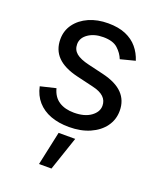

<svg xmlns="http://www.w3.org/2000/svg" viewBox="-145 -645 819 977"><g transform="rotate(20 264.0 -156.5)"><path d="M262.7 11.7Q206.5 11.7 162.8 -4.6Q119.1 -21 90.8 -53.2Q62.5 -85.4 52.7 -132.3L136.2 -152.3Q147.9 -107.4 180.4 -86.4Q212.9 -65.4 261.7 -65.4Q318.8 -65.4 352.8 -89.8Q386.7 -114.3 386.7 -147.9Q386.7 -176.3 366.9 -195.1Q347.2 -213.9 306.6 -223.1L215.8 -244.6Q141.6 -262.2 105.5 -299.1Q69.3 -335.9 69.3 -393.6Q69.3 -440.4 95.7 -476.3Q122.1 -512.2 167.7 -532.5Q213.4 -552.7 271.5 -552.7Q327.6 -552.7 366.9 -535.9Q406.2 -519 430.9 -489.5Q455.6 -460 467.8 -421.4L388.2 -400.9Q377 -430.2 350.8 -454.1Q324.7 -478 272 -478Q223.1 -478 190.7 -455.6Q158.2 -433.1 158.2 -398.9Q158.2 -368.7 180.2 -350.3Q202.1 -332 250 -320.8L332.5 -301.3Q406.7 -283.7 442.4 -246.8Q478 -210 478 -153.8Q478 -106 450.9 -68.6Q423.8 -31.2 375.2 -9.8Q326.7 11.7 262.7 11.7ZM184.6 240.7 224.1 57.6H314L252 240.7Z"/></g></svg>

Font: Adwaita Sans
Style: Regular
Weight: 400
Designer: Rasmus Andersson
Foundry: rsms
Version: Version 4.001;git-9221beed3